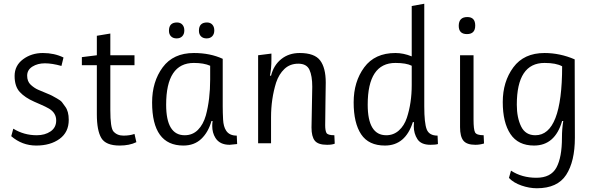

<svg xmlns="http://www.w3.org/2000/svg" viewBox="-20 -765 3179 1025"><path d="M176 -43Q220 -43 250 -63.5Q280 -84 280 -122Q280 -162 242 -185Q223 -196 196 -207.5Q169 -219 163 -222Q113 -244 85.5 -274Q58 -304 58 -359.5Q58 -415 103 -448.5Q148 -482 209 -482Q270 -482 319 -458L308 -413Q258 -427 219.5 -427Q181 -427 153 -409.5Q125 -392 125 -361Q125 -330 144 -312.5Q163 -295 183.5 -286Q204 -277 227.5 -267.5Q251 -258 258 -254Q265 -250 284 -239.5Q303 -229 310.5 -220Q318 -211 328 -196Q347 -171 347 -125Q347 -59 298 -23.5Q249 12 173.5 12Q98 12 40 -38L51 -78Q108 -43 176 -43Z M698 -50 708 -6Q671 12 619 12Q545 12 521 -28Q497 -68 497 -155V-417H417V-460L497 -470V-574L569 -586V-470H698V-417H569V-177Q569 -84 585 -64Q605 -41 639 -41Q673 -41 698 -50Z M1015 -429Q867 -429 867 -206Q867 -43 966 -43Q1008 -43 1036.5 -71.5Q1065 -100 1079 -149Q1102 -234 1102 -341V-414Q1068 -429 1015 -429ZM1113 -93Q1113 -105 1115 -119H1109Q1092 -59 1054.5 -23.5Q1017 12 959 12Q792 12 792 -218Q792 -329 848.5 -405.5Q905 -482 1015 -482Q1102 -482 1169 -451V-197Q1169 -164 1171 -126.5Q1173 -89 1187 -68Q1204 -41 1244 -41L1246 4L1206 8Q1153 8 1130 -29Q1113 -56 1113 -93ZM882 -601Q882 -645 925 -645Q943 -645 953.5 -633.5Q964 -622 964 -602.5Q964 -583 953 -571.5Q942 -560 923 -560Q904 -560 893 -571Q882 -582 882 -601ZM1042 -601Q1042 -645 1085 -645Q1103 -645 1113.5 -633.5Q1124 -622 1124 -602.5Q1124 -583 1113 -571.5Q1102 -560 1083 -560Q1064 -560 1053 -571Q1042 -582 1042 -601Z M1429 -450Q1429 -397 1421 -361H1427Q1441 -417 1481.5 -449.5Q1522 -482 1580 -482Q1659 -482 1689 -442.5Q1719 -403 1719 -324Q1719 -321 1717.5 -222Q1716 -123 1716 -96Q1716 -69 1722.5 -56Q1729 -43 1765 -43L1767 2Q1753 8 1726 8Q1678 8 1660.5 -14Q1643 -36 1643 -84Q1643 -86 1645 -192Q1647 -298 1647 -302Q1647 -360 1632 -392.5Q1617 -425 1572.5 -425Q1528 -425 1498.5 -397Q1469 -369 1454 -324Q1427 -237 1427 -139V0H1358V-470L1429 -479Z M2035 12Q1948 12 1908 -48Q1868 -108 1868 -218.5Q1868 -329 1924.5 -405.5Q1981 -482 2091 -482Q2134 -482 2178 -464V-733L2245 -745V-197Q2245 -108 2258 -74.5Q2271 -41 2316 -41L2318 4Q2305 8 2278 8Q2228 8 2208.5 -22Q2189 -52 2189 -91Q2189 -101 2190 -113H2184Q2144 12 2035 12ZM2178 -311V-414Q2149 -429 2091 -429Q1943 -429 1943 -206Q1943 -43 2042 -43Q2081 -43 2109.5 -68.5Q2138 -94 2152 -136Q2178 -215 2178 -311Z M2518 8Q2472 8 2454 -14Q2436 -36 2436 -86V-470H2508V-127Q2508 -74 2516 -58.5Q2524 -43 2562 -43L2564 1Q2541 8 2518 8ZM2429 -627Q2429 -674 2475 -674Q2517 -674 2517 -628.5Q2517 -583 2473 -583Q2429 -583 2429 -627Z M2980 -30Q2980 -77 2987 -119H2981Q2943 12 2831 12Q2746 12 2705 -49.5Q2664 -111 2664 -220Q2664 -329 2720.5 -405.5Q2777 -482 2887 -482Q2928 -482 2968.5 -473.5Q3009 -465 3048 -448L3049 -30Q3049 97 3002.5 168.5Q2956 240 2846 240Q2806 240 2764 225.5Q2722 211 2697 185L2708 146Q2766 184 2843.5 184Q2921 184 2950.5 129.5Q2980 75 2980 -30ZM2838 -43Q2981 -43 2981 -411Q2949 -429 2887 -429Q2739 -429 2739 -206Q2739 -137 2762 -90Q2785 -43 2838 -43Z"/></svg>

Font: Ruluko
Style: Regular
Weight: 400
Designer: Ana Sanfelippo, Angelica Diaz, Meme Hernandez
Foundry: Ana Sanfelippo, Angelica Diaz y Meme Hernandez
Version: Version 1.001